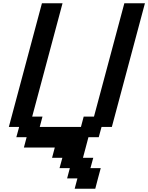

<svg xmlns="http://www.w3.org/2000/svg" viewBox="-20 -895 899 1165"><path d="M433.1 250H558.1Q563.5 229 574.5 187.3Q585.4 145.5 591.3 125H528.8L545.9 62.5H483.4Q489.3 42 500 0.2Q510.7 -41.5 516.6 -62.5H579.1L596.2 -125H658.7L859.4 -875H734.4L550.3 -187.5H487.8L471.2 -125H221.2L237.8 -187.5H175.3L359.4 -875H234.4L33.7 -125H96.2L79.1 -62.5H141.6L125 0H312.5L295.9 62.5H358.4L341.3 125H403.8L387.2 187.5H449.7Z"/></svg>

Font: Faithful 32x
Style: Oblique
Weight: 400
Foundry: Faithful Resource Pack
Version: Version 1.0; January 27, 2023